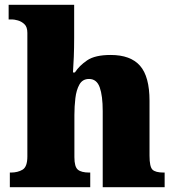

<svg xmlns="http://www.w3.org/2000/svg" viewBox="-20 -780 731 800"><path d="M21 0V-61H25Q54 -61 74 -73Q94 -85 94 -128V-643Q94 -668 81.5 -679.5Q69 -691 54 -695Q39 -699 31 -699H16V-760H289V-622Q289 -581 287.5 -542.5Q286 -504 284 -478H292Q310 -506 343 -528.5Q376 -551 441 -551Q524 -551 563.5 -506Q603 -461 603 -360V-131Q603 -85 615.5 -73Q628 -61 662 -61H666V0H408V-317Q408 -381 395.5 -416Q383 -451 351 -451Q324 -451 311 -428Q298 -405 294 -370.5Q290 -336 290 -301V-125Q290 -85 304.5 -73Q319 -61 352 -61H356V0Z"/></svg>

Font: Noto Serif Tamil Black
Style: Regular
Weight: 900
Designer: Indian Type Foundry, Tom Grace, and the Monotype Design Team
Foundry: Monotype Imaging Inc.
Version: Version 2.004; ttfautohint (v1.8.4.7-5d5b)